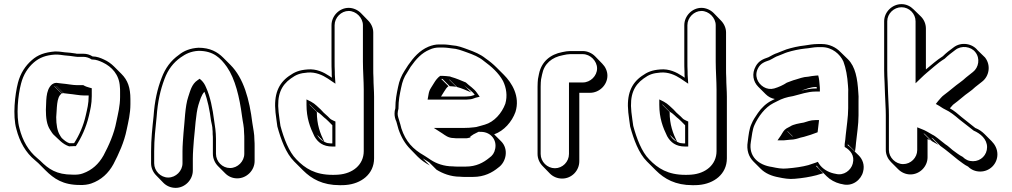

<svg xmlns="http://www.w3.org/2000/svg" viewBox="-20 -795 4896 929"><path d="M246 -546C197 -542 163 -530 134 -504C103 -477 79 -441 67 -395C52 -337 41 -236 59 -171C75 -108 105 -56 149 -20L165 -6L200 29C241 70 285 100 366 100C387 101 406 98 421 93C470 76 505 43 529 -1C554 -49 581 -107 593 -168C601 -206 611 -245 611 -291V-315C611 -371 598 -407 568 -437L532 -473C518 -487 501 -499 483 -507C468 -514 449 -522 428 -522C414 -531 399 -535 383 -535H353C352 -535 350 -535 347 -536C330 -539 310 -541 293 -542C277 -544 268 -546 246 -546ZM279 -127C276 -131 273 -135 271 -139C257 -160 252 -193 252 -228C256 -266 252 -325 278 -342L243 -377C243 -378 243 -378 244 -378L279 -343C282 -344 284 -344 287 -344L252 -379H253L288 -344C295 -343 303 -342 313 -341C337 -339 364 -333 388 -333H409V-330C409 -293 402 -268 395 -237C384 -187 363 -140 339 -103H338C337 -102 337 -102 336 -102H316C301 -107 290 -117 279 -127ZM232 -387C198 -359 205 -297 202 -264V-263C202 -226 206 -191 223 -166C229 -156 235 -146 246 -137C264 -121 282 -98 314 -87H316L339 -88H347C374 -129 397 -179 410 -234C417 -265 424 -291 424 -330V-368L413 -371C402 -374 393 -377 383 -383H353C331 -383 305 -389 279 -391C268 -392 261 -393 254 -394H252C243 -394 237 -390 232 -387ZM424 -507H428C445 -507 462 -500 477 -493C521 -472 557 -434 560 -375C561 -367 561 -359 561 -350V-326C561 -282 551 -245 543 -206C532 -147 506 -90 481 -43C458 -2 426 28 381 44C368 49 351 51 331 50C253 50 215 23 175 -17L159 -31C118 -65 89 -114 74 -175C57 -236 67 -335 82 -391C93 -434 115 -468 144 -493C171 -516 201 -528 247 -531C269 -531 275 -529 292 -527C309 -526 330 -523 344 -521C349 -520 349 -520 353 -520H383C398 -520 412 -515 424 -507Z M830 114C875 114 913 75 913 30V-28C913 -54 916 -92 918 -117C924 -169 927 -243 940 -287C948 -311 954 -335 969 -351C985 -311 995 -259 1001 -211C1004 -195 1008 -183 1008 -169C1009 -163 1009 -155 1009 -146C1010 -137 1010 -130 1010 -123V-51C1010 -28 1020 -6 1035 9L1070 44C1085 59 1105 68 1128 68C1173 68 1212 30 1212 -16V-88C1212 -97 1212 -106 1211 -117C1211 -151 1205 -170 1201 -200C1187 -314 1159 -417 1095 -481L1060 -516C1032 -544 996 -564 941 -564C901 -562 869 -549 845 -529C807 -502 780 -466 762 -418C741 -364 728 -305 723 -232C717 -175 711 -122 711 -63V-5C711 18 721 39 736 54L771 90C786 105 807 114 830 114ZM1162 -123V-51C1162 -14 1130 18 1093 18C1056 18 1025 -13 1025 -51V-123C1025 -156 1020 -188 1016 -213C1009 -268 997 -329 977 -372C971 -387 964 -397 955 -406L946 -414L936 -407C907 -388 900 -353 891 -327C875 -281 874 -205 868 -153C866 -127 863 -90 863 -63V-5C863 32 831 64 794 64C757 64 726 32 726 -5V-63C726 -121 732 -173 738 -231C743 -303 756 -360 776 -413C793 -459 819 -492 854 -517C878 -534 903 -547 941 -549C1012 -549 1047 -515 1078 -471C1118 -413 1139 -325 1151 -233C1155 -202 1161 -184 1161 -152C1162 -142 1162 -131 1162 -123Z M1787 -418C1786 -434 1786 -449 1786 -462V-638C1786 -660 1776 -681 1761 -696L1726 -732C1711 -747 1689 -757 1667 -757C1622 -757 1584 -718 1584 -673V-497C1584 -482 1584 -465 1585 -448C1585 -438 1585 -428 1586 -419L1574 -427C1547 -445 1511 -463 1468 -459C1428 -456 1406 -447 1378 -427C1327 -391 1304 -338 1313 -251C1317 -224 1318 -206 1322 -183C1339 -121 1363 -54 1403 -14L1410 -7L1446 29C1488 71 1541 101 1624 101C1635 101 1645 101 1654 100C1727 94 1790 48 1790 -29V-327C1790 -356 1787 -387 1787 -418ZM1548 -109C1533 -117 1522 -128 1514 -143ZM1549 -109C1529 -150 1513 -192 1513 -253L1478 -288V-290L1513 -255C1530 -246 1543 -230 1557 -219L1549 -227C1563 -215 1575 -202 1588 -189V-101C1583 -101 1577 -101 1572 -102C1563 -102 1555 -106 1549 -109ZM1740 -362V-64C1740 3 1686 45 1618 50C1609 51 1599 51 1589 51C1505 51 1456 20 1414 -24C1378 -60 1353 -126 1337 -186C1333 -208 1332 -226 1328 -253C1319 -336 1341 -382 1387 -415C1413 -434 1431 -441 1469 -444C1507 -447 1540 -432 1566 -415L1603 -390L1601 -420C1600 -429 1600 -438 1600 -448C1599 -466 1599 -482 1599 -497V-673C1599 -710 1631 -742 1667 -742C1703 -742 1736 -709 1736 -673V-497C1736 -454 1740 -401 1740 -362ZM1594 -211C1588 -214 1581 -217 1577 -221L1566 -232C1558 -239 1550 -246 1546 -250L1532 -265C1520 -275 1506 -292 1485 -303L1463 -314V-290V-288C1463 -224 1480 -179 1501 -136C1518 -106 1543 -86 1588 -86H1603V-207Z M2153 -410C2154 -410 2155 -410 2156 -409L2191 -374C2215 -368 2238 -357 2260 -348L2225 -383C2242 -366 2264 -356 2277 -336C2267 -333 2258 -329 2247 -329C2240 -328 2233 -328 2225 -328H2114L2129 -352C2134 -360 2142 -373 2150 -378L2115 -413H2121L2156 -378C2166 -378 2178 -376 2188 -375ZM2371 -145C2419 -162 2457 -206 2474 -253C2498 -329 2456 -395 2418 -433L2383 -468C2367 -484 2349 -499 2330 -512C2304 -533 2276 -544 2243 -556C2218 -565 2197 -574 2166 -576L2152 -578C2143 -579 2133 -580 2124 -580H2104C2087 -580 2070 -576 2053 -569C2010 -551 1981 -517 1955 -480L1937 -452C1922 -428 1912 -405 1906 -374C1899 -341 1893 -311 1893 -271C1890 -262 1889 -254 1889 -245C1889 -232 1892 -219 1898 -206C1902 -193 1905 -182 1908 -170C1922 -129 1941 -98 1966 -73L2001 -37C2018 -20 2037 -7 2060 6L2025 -29L2043 -18C2048 -15 2052 -12 2057 -9L2092 26C2121 44 2160 60 2206 60C2215 61 2222 61 2227 61H2269C2323 61 2362 40 2391 16C2430 -11 2442 -74 2405 -111ZM2156 -425C2142 -426 2135 -428 2121 -428H2110C2097 -419 2087 -405 2081 -395L2066 -371C2059 -360 2056 -352 2054 -341L2049 -313H2225C2233 -313 2242 -313 2248 -314C2263 -314 2272 -319 2281 -322L2301 -327L2289 -344C2273 -368 2251 -379 2234 -396C2212 -405 2188 -416 2162 -423C2157 -426 2156 -425 2156 -425ZM2273 -179C2258 -177 2242 -176 2225 -176H2079L2121 -149C2133 -141 2149 -127 2175 -127C2183 -126 2188 -126 2192 -126H2233C2237 -126 2240 -126 2244 -127L2256 -130V-135C2262 -139 2266 -141 2271 -145L2360 -190ZM2172 10H2171C2128 10 2091 -4 2065 -21C2059 -25 2055 -28 2050 -31L2033 -42C1978 -73 1943 -110 1922 -174C1919 -187 1916 -197 1912 -210C1909 -222 1904 -232 1904 -245C1904 -253 1906 -261 1908 -269V-271C1908 -310 1914 -338 1921 -371C1927 -401 1935 -422 1950 -444L1967 -472C1993 -509 2020 -539 2059 -555C2074 -562 2089 -565 2104 -565H2124C2133 -565 2141 -564 2150 -563L2165 -561C2194 -559 2212 -551 2238 -542C2271 -530 2297 -520 2321 -500C2359 -472 2392 -443 2414 -403C2430 -370 2436 -331 2425 -293C2408 -247 2371 -205 2326 -192L2305 -186L2205 -159L2309 -157C2354 -156 2385 -119 2376 -75C2372 -55 2363 -42 2347 -31C2319 -8 2284 11 2234 11H2192C2187 11 2180 11 2172 10Z M2783 -15V-346H2835C2880 -346 2919 -384 2919 -429C2919 -451 2909 -472 2894 -487L2859 -523C2844 -538 2822 -548 2800 -548H2738C2727 -548 2715 -546 2701 -543C2642 -532 2600 -496 2588 -438L2583 -413C2582 -403 2581 -391 2581 -376V-50C2581 -27 2591 -6 2606 9L2641 45C2656 60 2677 69 2700 69C2746 69 2783 31 2783 -15ZM2733 -50C2733 -12 2702 19 2665 19C2628 19 2596 -12 2596 -50V-376C2596 -390 2597 -403 2598 -411L2603 -435C2613 -487 2650 -518 2704 -528C2717 -531 2729 -533 2738 -533H2800C2836 -533 2869 -500 2869 -464C2869 -428 2837 -396 2800 -396H2733Z M3494 -418C3493 -434 3493 -449 3493 -462V-638C3493 -660 3483 -681 3468 -696L3433 -732C3418 -747 3396 -757 3374 -757C3329 -757 3291 -718 3291 -673V-497C3291 -482 3291 -465 3292 -448C3292 -438 3292 -428 3293 -419L3281 -427C3254 -445 3218 -463 3175 -459C3135 -456 3113 -447 3085 -427C3034 -391 3011 -338 3020 -251C3024 -224 3025 -206 3029 -183C3046 -121 3070 -54 3110 -14L3117 -7L3153 29C3195 71 3248 101 3331 101C3342 101 3352 101 3361 100C3434 94 3497 48 3497 -29V-327C3497 -356 3494 -387 3494 -418ZM3255 -109C3240 -117 3229 -128 3221 -143ZM3256 -109C3236 -150 3220 -192 3220 -253L3185 -288V-290L3220 -255C3237 -246 3250 -230 3264 -219L3256 -227C3270 -215 3282 -202 3295 -189V-101C3290 -101 3284 -101 3279 -102C3270 -102 3262 -106 3256 -109ZM3447 -362V-64C3447 3 3393 45 3325 50C3316 51 3306 51 3296 51C3212 51 3163 20 3121 -24C3085 -60 3060 -126 3044 -186C3040 -208 3039 -226 3035 -253C3026 -336 3048 -382 3094 -415C3120 -434 3138 -441 3176 -444C3214 -447 3247 -432 3273 -415L3310 -390L3308 -420C3307 -429 3307 -438 3307 -448C3306 -466 3306 -482 3306 -497V-673C3306 -710 3338 -742 3374 -742C3410 -742 3443 -709 3443 -673V-497C3443 -454 3447 -401 3447 -362ZM3301 -211C3295 -214 3288 -217 3284 -221L3273 -232C3265 -239 3257 -246 3253 -250L3239 -265C3227 -275 3213 -292 3192 -303L3170 -314V-290V-288C3170 -224 3187 -179 3208 -136C3225 -106 3250 -86 3295 -86H3310V-207Z M3814 -135 3790 -159C3790 -160 3790 -160 3791 -160L3816 -135ZM3729 -316 3715 -309C3688 -296 3664 -273 3647 -248C3635 -230 3624 -215 3616 -195C3605 -172 3602 -141 3598 -110C3591 -68 3603 -36 3626 -13L3661 22C3683 44 3714 57 3748 63C3771 68 3799 73 3826 70C3863 67 3899 61 3930 53L3963 43L3928 8C3929 8 3931 8 3932 7C3936 12 3940 18 3945 23L3980 58C3997 75 4021 88 4045 94L4055 96C4105 110 4147 74 4156 36C4165 3 4153 -25 4135 -43L4099 -78C4094 -83 4088 -88 4082 -92V-97L4117 -62C4118 -69 4119 -76 4120 -84L4122 -105C4126 -146 4134 -191 4134 -237V-310C4135 -322 4134 -334 4133 -347C4129 -415 4119 -472 4083 -508L4047 -543C4025 -566 3993 -582 3956 -582H3937C3916 -582 3892 -578 3874 -575C3844 -572 3810 -564 3785 -556C3770 -551 3756 -544 3742 -539C3726 -534 3713 -526 3698 -518C3671 -509 3651 -500 3637 -475C3616 -438 3624 -400 3649 -375L3685 -339C3697 -327 3712 -319 3729 -316ZM3857 -356C3876 -363 3902 -374 3927 -374H3931C3931 -372 3932 -371 3932 -369V-367H3926C3902 -367 3879 -362 3857 -356ZM3926 -429C3911 -428 3904 -426 3891 -424C3865 -423 3845 -414 3830 -410C3814 -406 3802 -400 3787 -395C3771 -384 3747 -373 3726 -367C3708 -362 3690 -365 3675 -374C3645 -392 3628 -430 3649 -467C3661 -488 3677 -495 3704 -504C3721 -512 3732 -521 3746 -525C3763 -531 3776 -538 3789 -542C3814 -550 3847 -557 3875 -560C3893 -561 3918 -567 3937 -567H3956C4006 -567 4045 -533 4061 -497C4073 -465 4080 -426 4083 -381C4084 -368 4085 -356 4084 -345V-272C4084 -228 4076 -182 4072 -141L4070 -120C4069 -112 4068 -105 4067 -98V-84C4093 -69 4117 -44 4106 -3C4098 28 4063 57 4023 46L4013 44C3984 37 3958 20 3944 -1L3937 -12L3927 -8L3891 4C3862 12 3826 17 3789 20C3764 23 3739 18 3716 13C3650 4 3601 -38 3613 -108C3618 -140 3621 -169 3630 -189C3649 -231 3681 -275 3722 -296L3740 -305C3764 -318 3786 -325 3817 -330C3853 -339 3889 -352 3926 -352H3947V-370C3945 -387 3945 -401 3942 -417L3939 -430ZM3777 -167C3768 -158 3763 -146 3758 -139L3742 -116H3773C3783 -117 3795 -118 3803 -119C3823 -119 3841 -125 3853 -129L3870 -133C3891 -139 3914 -146 3936 -155C3938 -168 3939 -184 3941 -197L3943 -214H3926C3901 -214 3884 -206 3869 -202C3847 -198 3819 -194 3803 -183L3786 -174Z M4258 -692V-455C4258 -436 4259 -417 4260 -397L4262 -341C4263 -306 4266 -271 4266 -238V-69C4266 -47 4276 -26 4291 -11L4326 24C4341 39 4362 49 4385 49C4430 49 4468 11 4468 -34V-122C4473 -120 4478 -118 4483 -115L4448 -150C4449 -150 4451 -149 4454 -147L4489 -112C4499 -106 4510 -100 4521 -94L4486 -129C4489 -128 4492 -126 4495 -124L4530 -89C4560 -68 4586 -45 4615 -22C4631 -11 4645 2 4664 11C4680 27 4700 35 4723 35C4769 35 4806 -2 4806 -48C4806 -74 4794 -96 4778 -112L4743 -147C4731 -159 4716 -169 4701 -175H4700C4694 -180 4688 -185 4681 -190C4664 -203 4648 -216 4632 -229C4615 -244 4597 -259 4576 -271C4582 -277 4587 -284 4591 -288C4599 -294 4606 -300 4613 -305L4635 -323C4655 -341 4680 -355 4699 -374C4711 -383 4721 -391 4732 -400C4766 -426 4776 -479 4746 -517L4710 -552C4685 -584 4631 -595 4593 -565C4575 -552 4558 -539 4542 -523C4512 -504 4487 -481 4460 -459V-657C4460 -679 4451 -700 4436 -715L4400 -750C4385 -765 4365 -775 4342 -775C4297 -775 4258 -737 4258 -692ZM4756 -83C4756 -45 4726 -15 4688 -15C4667 -15 4652 -22 4638 -36C4620 -45 4606 -57 4589 -69C4578 -78 4567 -89 4554 -97C4536 -110 4524 -122 4504 -136C4501 -138 4495 -142 4492 -143C4472 -154 4458 -164 4438 -171L4418 -179V-69C4418 -32 4387 -1 4350 -1C4313 -1 4281 -33 4281 -69V-238C4281 -272 4278 -307 4277 -342L4275 -398C4274 -418 4273 -437 4273 -455V-692C4273 -729 4305 -760 4342 -760C4379 -760 4410 -729 4410 -692V-392L4436 -417C4456 -437 4478 -454 4501 -474C4516 -487 4533 -500 4551 -511C4566 -526 4586 -541 4602 -553C4632 -577 4678 -570 4699 -543C4724 -512 4715 -468 4688 -447C4677 -438 4666 -429 4654 -420C4637 -403 4612 -388 4590 -369L4569 -352C4563 -347 4555 -341 4547 -335C4538 -329 4527 -315 4519 -306L4508 -292L4524 -283C4533 -278 4539 -272 4552 -266C4578 -254 4600 -236 4622 -217C4639 -204 4654 -192 4672 -178C4679 -173 4685 -168 4691 -163C4724 -149 4756 -122 4756 -83Z"/></svg>

Font: Blanket
Style: Poster
Weight: 900
Foundry: Cannot Into Space Fonts
Version: Version 0.9